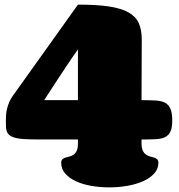

<svg xmlns="http://www.w3.org/2000/svg" viewBox="-20 -810 773 830"><path d="M591.8 -377H595.7Q628.9 -377 653.3 -375.5Q677.7 -374 693.6 -365.7Q709.5 -357.4 717 -339.4Q724.6 -321.3 724.6 -288.1Q724.6 -257.8 716.8 -241.2Q709 -224.6 693.1 -217Q677.2 -209.5 652.8 -208.3Q628.4 -207 595.7 -207H591.8V-190.9Q591.8 -170.4 597.2 -159.2Q602.5 -147.9 610.6 -142.1Q618.7 -136.2 628.2 -133.8Q637.7 -131.3 645.8 -128.9Q653.8 -126.5 659.2 -121.6Q664.6 -116.7 664.6 -106Q664.6 -79.6 646.2 -59.6Q627.9 -39.6 598.1 -26.4Q568.4 -13.2 530.3 -6.6Q492.2 0 452.6 0Q413.1 0 375.7 -6.3Q338.4 -12.7 309.3 -25.9Q280.3 -39.1 262.5 -59.1Q244.6 -79.1 244.6 -106Q244.6 -116.7 250 -121.6Q255.4 -126.5 263.4 -128.9Q271.5 -131.3 280.8 -133.5Q290 -135.7 298.1 -141.4Q306.2 -147 311.5 -158Q316.9 -168.9 316.9 -189V-207H155.8Q113.8 -207 85.2 -208.7Q56.6 -210.4 39.1 -216.3Q21.5 -222.2 13.7 -233.6Q5.9 -245.1 5.9 -265.1Q5.9 -270.5 5.6 -276.9Q5.4 -283.2 5.4 -290.5Q5.4 -301.3 6.3 -314Q7.3 -326.7 10.5 -340.1Q13.7 -353.5 19.5 -367.7Q25.4 -381.8 35.6 -396L316.9 -790Q398.4 -790 451.7 -782Q504.9 -773.9 536.4 -755.9Q567.9 -737.8 580.3 -709Q592.8 -680.2 592.8 -639.2ZM316.9 -596.2Q292 -561.5 266.6 -523.2Q241.2 -484.9 219.7 -452.1Q194.8 -414.1 170.9 -377H316.9Z"/></svg>

Font: Corben
Style: Bold
Weight: 700
Designer: vernon adams
Foundry: vernon adams
Version: Version 1.101; ttfautohint (v1.6)